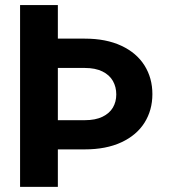

<svg xmlns="http://www.w3.org/2000/svg" viewBox="-20 -727 685 747"><path d="M205.1 -707.2V0H58.1V-707.2ZM572.9 -360.9Q572.9 -298.4 542.2 -249.6Q511.4 -200.8 452.1 -173.3Q392.7 -145.8 310 -145.8H126.1V-259.4H310Q351.1 -259.4 378.6 -272.7Q406 -286 419.2 -308.4Q432.4 -330.9 432.4 -359.5Q432.4 -388.8 419.2 -412.1Q406 -435.4 378.5 -449Q350.9 -462.6 310 -462.6H126.1V-576.7H310Q392.7 -576.7 452.1 -549Q511.4 -521.3 542.2 -472.3Q572.9 -423.3 572.9 -360.9Z"/></svg>

Font: Pretendard Variable
Style: Regular
Weight: 400
Designer: Base glyphs from Inter by Rasmus Andersson; Hangul glyphs from Noto Sans CJK(Source Han Sans) by Jang Soo-young and Kang
Foundry: Kil Hyung-jin
Version: Version 1.100;FEAKit 1.0